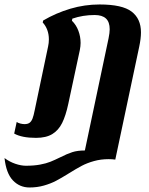

<svg xmlns="http://www.w3.org/2000/svg" viewBox="-107 -600 664 854"><path d="M-86.9 103Q-64.9 119.6 -39.1 128.4Q-13.2 137.2 8.3 137.2Q43.9 137.2 71.3 132.1Q98.6 127 117.4 119.4Q136.2 111.8 161.1 99.6Q191.9 84 214.8 76.7Q237.8 69.3 270.5 69.3L376 -430.2Q380.9 -454.6 380.9 -469.7Q380.9 -502 364.3 -517.6Q347.7 -533.2 314 -533.2Q261.2 -533.2 214.8 -517.1L212.9 -507.8Q231.9 -489.3 241.7 -463.1Q251.5 -437 251.5 -408.7Q251.5 -395 248 -377L196.8 -138.2Q185.5 -85.4 169.4 -53Q153.3 -20.5 125.7 -3.7Q98.1 13.2 53.2 13.2Q-9.8 13.2 -43.9 -5.9L-32.7 -57.6Q-27.3 -53.2 -16.6 -50.5Q-5.9 -47.9 2 -47.9Q16.6 -47.9 24.7 -54Q32.7 -60.1 37.6 -72.5Q42.5 -85 47.4 -109.9L106.9 -393.1Q110.4 -408.7 110.4 -424.8Q110.4 -447.3 103.3 -466.6Q96.2 -485.8 83 -500L85 -508.8Q142.6 -542.5 206.1 -561.3Q269.5 -580.1 335.9 -580.1Q437 -580.1 478.5 -548.3Q520 -516.6 520 -456.1Q520 -428.7 512.2 -392.1L405.8 109.9Q391.6 107.9 376.5 107.9Q341.3 107.9 310.8 116.5Q280.3 125 256.3 137.7Q232.4 150.4 198.7 171.4Q165 192.4 141.6 204.6Q118.2 216.8 88.4 225.3Q58.6 233.9 24.4 233.9Q-19.5 233.9 -49.6 202.4Q-79.6 170.9 -86.9 103Z"/></svg>

Font: Pattaya
Style: Regular
Weight: 400
Designer: Pablo Impallari / Thai characters Designed by Thanarat Vachiruckul and Suppakit Chalermlarp
Foundry: Pablo Impallari
Version: Version 2.001